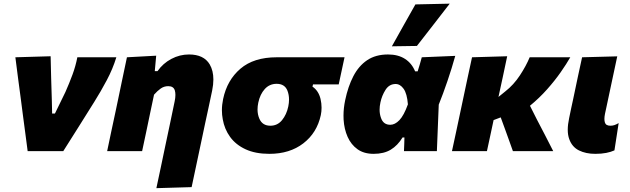

<svg xmlns="http://www.w3.org/2000/svg" viewBox="-20 -806 3362 1024"><path d="M127.5 0Q121.5 -46 115 -95.2Q108.5 -144.5 102.5 -189.5L91 -278.5Q83.5 -333.5 76.2 -389.8Q69 -446 62 -500.5L250 -506Q251 -455 252.8 -390.8Q254.5 -326.5 256.5 -268.5L258 -200.5H273L329 -315.5Q350 -363 366.8 -408.5Q383.5 -454 392.5 -500.5H600.5Q581.5 -438.5 549.5 -378.2Q517.5 -318 483 -263Q440.5 -195.5 399 -129Q357 -62.5 317.5 0Z M814 197.5Q825.5 143 837.5 87Q849 30.5 862 -30Q874.5 -89 887 -148Q899 -206.5 911.5 -265.5Q915.5 -284.5 915.5 -299.5Q915.5 -313 912.5 -323.5Q905.5 -346.5 877.5 -346.5Q855 -346.5 837 -333.8Q819 -321 801.5 -301L781 -204Q769.5 -149.5 759.5 -101Q749 -52.5 738 0H551.5Q562.5 -52.5 573 -102.5Q583.5 -152.5 597 -214.5L607.5 -264.5Q619 -320.5 631.5 -379.5Q644 -438 657 -500.5L813 -509L805.5 -426.5H820Q849 -468 893.8 -491.8Q938.5 -515.5 988 -515.5Q1067 -515.5 1098.5 -462.5Q1118 -429 1118 -382Q1118 -355 1111.5 -323Q1101 -274 1092 -231Q1082.5 -187.5 1073.5 -145.5L1058 -72Q1042 4 1028.8 65.8Q1015.5 127.5 1002 192Z M1416.5 14.5Q1342 14.5 1289.8 -9.8Q1237.5 -34 1207.2 -75.8Q1177 -117.5 1168 -170Q1163.5 -193.5 1163.5 -218Q1163.5 -247.5 1170 -278Q1191 -378.5 1262.2 -439.5Q1333.5 -500.5 1455.5 -500.5H1817.5L1786.5 -356H1649.5L1646.5 -344Q1679 -322 1689.5 -278.5Q1695 -255 1695 -231.5Q1695 -211.5 1691 -192Q1670.5 -97.5 1597.8 -41.5Q1525 14.5 1416.5 14.5ZM1422 -135.5Q1460 -135.5 1484.2 -165.2Q1508.5 -195 1517.5 -238Q1521.5 -257.5 1521.5 -275Q1521.5 -300.5 1513 -322.5Q1498.5 -359 1455.5 -359Q1417.5 -359 1392.2 -331.2Q1367 -303.5 1357.5 -258.5Q1353.5 -239.5 1353.5 -222Q1353.5 -195 1363.5 -172.5Q1379.5 -135.5 1422 -135.5Z M1973 14.5Q1921 14.5 1886.8 -10Q1852.5 -34.5 1834 -76Q1815.5 -117.5 1812.5 -168.5Q1812 -179 1812 -189.5Q1812 -230 1821 -272Q1836 -344.5 1864.5 -399.5Q1893 -454.5 1938.2 -485Q1983.5 -515.5 2049.5 -515.5Q2103 -515.5 2139.5 -492.2Q2176 -469 2194 -425.5H2207.5Q2214 -445 2219.2 -463.5Q2224.5 -482 2229.5 -500.5L2408 -508Q2390 -443 2366.5 -374Q2343 -305 2320 -248Q2317.5 -186 2315 -124Q2312.5 -62 2310 0H2134.5Q2135.5 -18.5 2136 -37Q2136.5 -55 2137 -73H2127Q2101 -30 2064.2 -7.8Q2027.5 14.5 1973 14.5ZM2061.5 -140.5Q2086.5 -140.5 2110.2 -165.2Q2134 -190 2155.5 -249.5Q2151 -306.5 2132.8 -332.2Q2114.5 -358 2090 -358Q2056 -358 2036.2 -327Q2016.5 -296 2009 -260Q2004.5 -239.5 2004.5 -221Q2004.5 -197.5 2012 -177Q2024.5 -140.5 2061.5 -140.5ZM2070 -559Q2101.5 -615.5 2132.8 -671.2Q2164 -727 2195.5 -782.5L2378.5 -786.5Q2333.5 -728 2289.5 -671.5Q2245.5 -615 2203.5 -561Z M2390.5 0Q2401.5 -52 2412.5 -102Q2423 -152 2436.5 -215L2447 -264.5Q2463 -340 2474.2 -392.8Q2485.5 -445.5 2497.5 -500.5L2685 -506Q2672 -444 2660.2 -389Q2648.5 -334 2638.5 -289L2675.5 -319Q2719.5 -353.5 2752.8 -404Q2786 -454.5 2805 -500.5H3021.5Q3001.5 -465.5 2970.5 -421Q2939.5 -376.5 2898.2 -330Q2857 -283.5 2806.5 -242L2843 -169.5Q2863 -131 2886 -87Q2908.5 -42.5 2930.5 0H2715.5Q2705.5 -28.5 2695.5 -56Q2685.5 -83 2675.5 -111.5L2650.5 -180L2612.5 -165.5Q2603.5 -123.5 2595 -83.5Q2586.5 -43.5 2577 0Z M3154.5 14.5Q3104.5 14.5 3067.8 -3.8Q3031 -22 3016 -64Q3008 -85.5 3008 -114Q3008 -142 3015.5 -176.5Q3022 -208 3026.5 -229.5Q3031 -251 3036.5 -275.5Q3051.5 -347 3062.2 -397.8Q3073 -448.5 3084.5 -500.5L3272 -505.5Q3254 -422 3239 -351Q3224 -280 3213.5 -231L3206.5 -198.5Q3203.5 -183.5 3203.5 -172Q3203.5 -161 3206 -153Q3211 -135.5 3235.5 -135.5Q3246 -135.5 3255.8 -138.5Q3265.5 -141.5 3279.5 -149.5L3257 -4Q3238.5 4.5 3213.2 9.5Q3188 14.5 3154.5 14.5Z"/></svg>

Font: Heraclito ExtraBold
Style: Italic
Weight: 800
Italic angle: -12°
Designer: Kostas Bartsokas (font) & Cristiano Sobral (main changes)
Foundry: Kostas Bartsokas (font) & Cristiano Sobral (main changes)
Version: Version 1.00;July 8, 2020;FontCreator 13.0.0.2655 64-bit